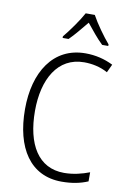

<svg xmlns="http://www.w3.org/2000/svg" viewBox="-102 -1009 734 1081"><g transform="rotate(10 265.0 -468.5)"><path d="M194 -797V-788H228C258 -817 294 -862 324 -898C354 -861 388 -818 420 -788H455V-797C423 -834 374 -902 350 -947H298C275 -904 228 -838 194 -797ZM328 10C388 10 436 0 478 -18V-70C436 -54 387 -41 333 -41C186 -41 112 -166 112 -357C112 -538 187 -674 338 -674C382 -674 430 -665 473 -641L495 -688C447 -712 394 -725 337 -725C152 -725 55 -568 55 -357C55 -135 149 10 328 10Z"/></g></svg>

Font: Noto Sans Mono Condensed Light
Style: Regular
Weight: 300
Width: 3
Designer: Monotype Design Team
Foundry: Monotype Imaging Inc.
Version: Version 2.014